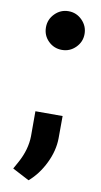

<svg xmlns="http://www.w3.org/2000/svg" viewBox="-86 -610 434 828"><g transform="rotate(10 131.0 -196.0)"><path d="M61 -484.9Q61 -519.5 85.9 -544.7Q110.8 -569.8 145.5 -569.8Q180.2 -569.8 205.1 -544.7Q230 -519.5 230 -484.9Q230 -450.2 205.1 -425.3Q180.2 -400.4 145.5 -400.4Q110.4 -400.4 85.7 -424.8Q61 -449.2 61 -484.9ZM101.6 178.2 27.8 139.6 45.4 107.9Q78.1 48.3 79.1 -10.7V-120.1H198.2L197.8 -22.5Q197.3 31.7 170.4 86.9Q143.6 142.1 101.6 178.2Z"/></g></svg>

Font: Shabnam FD
Style: Bold
Weight: 700
Foundry: DejaVu fonts team - Redesigned by Saber Rastikerdar - Based on Vazir font
Version: Version 5.00;October 20, 2019;FontCreator 12.0.0.2547 64-bit